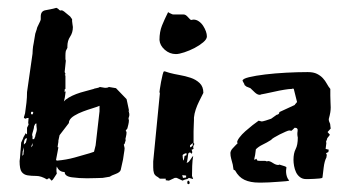

<svg xmlns="http://www.w3.org/2000/svg" viewBox="-20 -452 894 490"><path d="M31 -49Q31 -50 31.5 -56Q32 -62 32.5 -68.5Q33 -75 33.5 -80.5Q34 -86 34 -88L39 -99Q39 -101 42 -105.5Q45 -110 45 -112L49 -109V-126L53 -134Q53 -135 52.5 -136Q52 -137 52 -139Q52 -142 52.5 -145.5Q53 -149 53 -151Q48 -151 47 -150L45 -149L41 -151Q41 -154 42 -156L44 -163Q46 -177 47.5 -190Q49 -203 49 -217L63 -315Q63 -317 63.5 -325Q64 -333 66 -342L70 -366L74 -378Q74 -381 79 -390.5Q84 -400 84 -403V-407V-410Q84 -424 96.5 -426Q109 -428 124 -432L129 -429Q133 -424 136 -425.5Q139 -427 148 -419L159 -410L164 -403V-398Q164 -396 164.5 -394Q165 -392 165 -390L166 -383Q166 -369 159 -358.5Q152 -348 152 -334V-330L148 -322Q147 -317 147 -311Q147 -305 147 -301L148 -297Q148 -295 146.5 -282.5Q145 -270 145 -268L147 -264Q147 -261 145 -261L147 -259V-225Q145 -225 145 -223V-217L148 -219Q147 -217 146.5 -210.5Q146 -204 143 -193Q147 -198 155.5 -203Q164 -208 174.5 -212Q185 -216 197 -219Q209 -222 219 -225Q220 -226 226 -227Q232 -228 235 -230L247 -228H251Q255 -228 258 -230L276 -227L303 -199L305 -190L309 -171L308 -167H310Q309 -165 309 -165Q309 -164 309.5 -163.5Q310 -163 310 -161V-158Q310 -156 309 -153.5Q308 -151 308 -149L309 -145Q309 -140 307.5 -134Q306 -128 305 -124L301 -119Q301 -116 303 -116Q303 -109 301.5 -103.5Q300 -98 300 -97V-95V-94V-95Q300 -96 301 -96V-95L298 -85L296 -83L298 -74Q298 -70 296 -58.5Q294 -47 294 -45L288 -18Q286 -12 275 -8Q264 -4 260 -1L242 2Q237 2 226.5 2.5Q216 3 202 3Q182 3 163.5 0.5Q145 -2 145 -13Q131 -13 125 -27Q125 -26 124.5 -24.5Q124 -23 124 -19Q124 -13 125 -9Q122 -5 118.5 1Q115 7 112 9Q110 8 108.5 5.5Q107 3 105 3Q103 3 100 6Q85 -3 72.5 -3Q60 -3 50.5 -4.5Q41 -6 35.5 -13Q30 -20 30 -41Q30 -43 30.5 -45Q31 -47 31 -49ZM125 -42Q149 -44 170.5 -50Q192 -56 209 -61L215 -63Q217 -64 218 -64Q219 -64 220 -65L224 -81L234 -168V-182Q227 -179 215.5 -175.5Q204 -172 192 -167.5Q180 -163 170 -157Q160 -151 157 -144Q156 -142 156 -140Q156 -138 155 -137L132 -107L129 -93V-90Q129 -89 128 -84Q127 -79 127 -77Q127 -76 129 -76Q129 -74 128 -70.5Q127 -67 127 -65L123 -44ZM70 -136 67 -130Q67 -126 64.5 -118Q62 -110 62 -108Q62 -106 62.5 -105.5Q63 -105 63 -103V-97H67L70 -104Q70 -107 72 -112.5Q74 -118 74 -122Q74 -124 73.5 -126.5Q73 -129 73 -131V-137ZM46 -99Q43 -97 42 -93Q41 -89 41 -88V-83L46 -88L49 -99ZM39 -68Q38 -67 38 -66L37 -54L40 -58V-62Q40 -64 40.5 -65.5Q41 -67 41 -69V-76ZM65 -165Q63 -167 62 -167Q59 -167 59 -163Q59 -160 62 -160Q64 -160 65 -165ZM59 -76 63 -80V-87Z M383 0Q375 -4 373 -10Q371 -16 371 -25V-40L388 -214Q388 -215 387.5 -215.5Q387 -216 387 -218Q387 -217 388 -225Q389 -233 391 -243Q393 -253 395 -261.5Q397 -270 399 -270Q401 -270 406.5 -268Q412 -266 413 -266Q424 -263 438.5 -260.5Q453 -258 466.5 -253.5Q480 -249 489.5 -240Q499 -231 499 -215L488 -193Q483 -183 479.5 -172.5Q476 -162 475 -152Q475 -151 475 -145.5Q475 -140 474.5 -132.5Q474 -125 474 -117Q474 -109 474 -103V-87L476 -85Q476 -84 474.5 -81.5Q473 -79 473 -76L474 -73Q474 -72 472 -71Q470 -70 469 -70L471 -63Q470 -63 470 -62L468 -59Q468 -60 467.5 -60.5Q467 -61 467 -62L464 -63L461 -61Q460 -59 459 -49Q458 -39 456 -37H458Q461 -37 466.5 -45.5Q472 -54 473 -54Q471 -43 470.5 -28.5Q470 -14 470 -3L473 5L462 2L458 5Q456 5 450 7L446 9L431 2H426L411 9L403 8V4H388ZM387 -350Q387 -371 393.5 -387Q400 -403 409 -421L414 -418Q415 -418 417.5 -416.5Q420 -415 423 -415H449Q454 -415 460 -408Q466 -401 468 -401Q469 -401 470.5 -401.5Q472 -402 474 -402Q481 -402 487.5 -397.5Q494 -393 498.5 -386Q503 -379 505.5 -372Q508 -365 508 -359Q508 -352 498.5 -344Q489 -336 476.5 -329.5Q464 -323 450.5 -318.5Q437 -314 429 -314Q413 -314 400.5 -325Q388 -336 387 -350ZM446 -56Q446 -54 446.5 -49Q447 -44 449 -42L451 -54L456 -56V-61Q453 -61 449.5 -59Q446 -57 446 -56ZM447 2 455 1V-4L445 -5ZM461 9Q464 11 464 14Q464 18 461 18Q458 18 458 14Q458 9 461 9ZM465 -81V-78Q465 -76 467 -76L472 -81V-87Z M693 -32Q711 -27 711 -25L710 -16Q710 -5 714 3Q716 7 718 8Q718 10 709.5 10.5Q701 11 689.5 12Q678 13 666.5 13.5Q655 14 648 14H641Q619 14 604 7Q589 0 580 -17L576 -19L574 -32Q572 -40 570 -47Q568 -54 568 -62Q569 -68 573 -72.5Q577 -77 580.5 -80.5Q584 -84 586 -86Q588 -88 585 -88Q585 -93 591 -101Q597 -109 606 -117Q615 -125 624.5 -132.5Q634 -140 640 -144L648 -142Q650 -142 658.5 -144.5Q667 -147 672 -149L686 -159Q693 -160 693 -166L732 -184Q733 -186 735.5 -188.5Q738 -191 738 -192L730 -224Q730 -226 727 -226Q726 -226 726 -225.5Q726 -225 725 -225H723Q718 -225 705.5 -223Q693 -221 680 -218Q667 -215 656.5 -213Q646 -211 646 -211Q645 -210 643 -210Q637 -210 630.5 -216Q624 -222 619 -227L609 -231L604 -235Q604 -237 603 -238.5Q602 -240 601 -242L599 -246Q599 -251 615.5 -255Q632 -259 657 -262Q682 -265 710.5 -266.5Q739 -268 763 -268H766Q780 -268 789 -263.5Q798 -259 804 -252.5Q810 -246 814 -238.5Q818 -231 823 -225V-208Q823 -197 823.5 -190.5Q824 -184 824 -178Q824 -172 823 -165.5Q822 -159 819 -148Q819 -143 821 -139.5Q823 -136 823 -132V-131L824 -124L816 -115L822 -108L815 -99Q815 -97 813.5 -94Q812 -91 812 -89L813 -88L811 -72L819 -70L818 -64L812 -61L814 -57L813 -50Q808 -41 806 -24Q804 -7 803 1Q802 3 795.5 3.5Q789 4 781.5 4.5Q774 5 767.5 5Q761 5 761 5Q752 5 745.5 0Q739 -5 735.5 -12.5Q732 -20 730.5 -28.5Q729 -37 729 -44Q729 -61 734.5 -71.5Q740 -82 740 -101Q738 -109 739.5 -117.5Q741 -126 732 -126Q730 -124 727.5 -121.5Q725 -119 723 -118Q722 -119 718 -119Q716 -119 709 -116Q702 -113 694 -109Q686 -105 679.5 -101Q673 -97 672 -95Q661 -88 650.5 -83Q640 -78 633 -71L631 -56Q631 -55 630 -51.5Q629 -48 629 -45L630 -44L634 -47L637 -42Q644 -41 651 -41.5Q658 -42 661 -40Q662 -40 662.5 -40.5Q663 -41 664 -41Q669 -41 676.5 -36Q684 -31 690 -31Q692 -31 693 -32Z"/></svg>

Font: East Sea Dokdo
Style: Regular
Weight: 400
Designer: YoonDesign Inc.
Foundry: YoonDesign Inc.
Version: Version 1.00